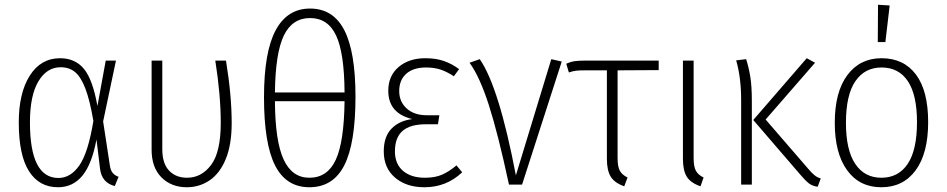

<svg xmlns="http://www.w3.org/2000/svg" viewBox="-20 -777 3985 808"><path d="M390 -331 425 -522H468L414 -266L442 -83Q445 -60 454.5 -49Q464 -38 479 -33L463 6Q408 -8 401 -67L386 -190Q367 -87 327 -38Q287 11 224 11Q145 11 102 -56.5Q59 -124 59 -262Q59 -386 105.5 -459Q152 -532 233 -532Q296 -532 333 -487.5Q370 -443 390 -331ZM106 -262Q106 -28 226 -28Q277 -28 314 -81Q351 -134 373 -268Q358 -356 339 -405Q320 -454 295.5 -474Q271 -494 235 -494Q177 -494 141.5 -434.5Q106 -375 106 -262Z M955 -259Q955 -168 930 -107.5Q905 -47 862 -18Q819 11 766 11Q701 11 659.5 -30.5Q618 -72 618 -147V-522H663V-149Q663 -89 691.5 -59Q720 -29 767 -29Q828 -29 868.5 -83Q909 -137 909 -260Q909 -377 886 -522H931Q955 -376 955 -259Z M1476 -370Q1476 -174 1429 -81.5Q1382 11 1282 11Q1184 11 1137.5 -81Q1091 -173 1091 -368Q1091 -558 1140 -649.5Q1189 -741 1285 -741Q1382 -741 1429 -650Q1476 -559 1476 -370ZM1137 -388H1430Q1429 -554 1394.5 -627.5Q1360 -701 1285 -701Q1210 -701 1174.5 -627.5Q1139 -554 1137 -388ZM1430 -351H1137Q1138 -183 1173.5 -106Q1209 -29 1282 -29Q1358 -29 1393 -104.5Q1428 -180 1430 -351Z M1912 -486 1890 -456Q1863 -474 1836 -483.5Q1809 -493 1773 -493Q1719 -493 1689.5 -466.5Q1660 -440 1660 -394Q1660 -349 1691.5 -320.5Q1723 -292 1776 -292H1829L1823 -254H1772Q1706 -254 1674 -226Q1642 -198 1642 -140Q1642 -87 1676 -58Q1710 -29 1768 -29Q1811 -29 1840.5 -42Q1870 -55 1901 -81L1925 -52Q1859 11 1766 11Q1690 11 1642.5 -29.5Q1595 -70 1595 -140Q1595 -202 1627.5 -235.5Q1660 -269 1715 -276Q1614 -300 1614 -395Q1614 -458 1657.5 -495Q1701 -532 1770 -532Q1815 -532 1849 -520Q1883 -508 1912 -486Z M2151 -39 2300 -528 2344 -518 2177 0H2122Q2076 -214 2037.5 -334Q1999 -454 1956 -513L1999 -528Q2080 -411 2151 -39Z M2579 -481V-112Q2579 -76 2588.5 -58.5Q2598 -41 2621 -30L2607 7Q2567 -7 2550.5 -33Q2534 -59 2534 -109V-481H2444Q2418 -481 2404.5 -479.5Q2391 -478 2374 -472L2363 -509Q2381 -517 2398 -519.5Q2415 -522 2443 -522H2752V-482Z M2899 -112Q2899 -76 2908.5 -58.5Q2918 -41 2941 -30L2928 7Q2887 -7 2870.5 -33Q2854 -59 2854 -109V-522H2899Z M3202 -274 3381 -67Q3397 -48 3408.5 -39Q3420 -30 3434 -26L3421 9Q3399 6 3384.5 -5Q3370 -16 3348 -42L3150 -272L3375 -532L3410 -513ZM3144 -352V0H3099V-355Q3099 -451 3078 -523L3120 -528Q3131 -494 3137.5 -454Q3144 -414 3144 -352Z M3886 -263Q3886 -132 3833.5 -60.5Q3781 11 3689 11Q3597 11 3545 -60.5Q3493 -132 3493 -260Q3493 -390 3546 -461Q3599 -532 3690 -532Q3783 -532 3834.5 -463.5Q3886 -395 3886 -263ZM3540 -260Q3540 -146 3579 -87.5Q3618 -29 3689 -29Q3761 -29 3800 -87.5Q3839 -146 3839 -263Q3839 -378 3800.5 -435.5Q3762 -493 3690 -493Q3619 -493 3579.5 -435Q3540 -377 3540 -260ZM3675 -757 3724 -754 3706 -600H3674Z"/></svg>

Font: Fira Sans Condensed ExtraLight
Style: Regular
Weight: 275
Width: 3
Designer: Carrois Corporate & Edenspiekermann AG
Foundry: Carrois Corporate GbR & Edenspiekermann AG
Version: Version 4.203